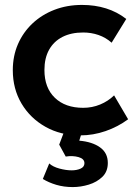

<svg xmlns="http://www.w3.org/2000/svg" viewBox="-20 -535 562 780"><path d="M306 15Q226.5 15 164.8 -19.8Q103 -54.5 67.5 -114.2Q32 -174 32 -250Q32 -307.5 53 -355.8Q74 -404 112 -439.8Q150 -475.5 201.2 -495.2Q252.5 -515 313 -515Q365.5 -515 410.5 -501Q455.5 -487 493 -458L433.5 -361.5Q410 -382.5 380.2 -392.8Q350.5 -403 318 -403Q269 -403 233.8 -385Q198.5 -367 179.5 -333Q160.5 -299 160.5 -250.5Q160.5 -178.5 202.8 -137.8Q245 -97 318 -97Q354.5 -97 387 -110.5Q419.5 -124 443.5 -147.5L500.5 -50.5Q459.5 -20 409 -2.5Q358.5 15 306 15ZM275.5 225Q239.5 225 208.5 215.8Q177.5 206.5 154 192L180 129Q194.5 142.5 221.5 149.8Q248.5 157 271 157Q292 157 307.5 150Q323 143 323 128Q323 110 299 103.2Q275 96.5 247 101L220.5 52.5L248 -20H319.5L302 36.5Q354.5 41 386.2 63.5Q418 86 418 127Q418 162 395.8 183.5Q373.5 205 340.8 215Q308 225 275.5 225Z"/></svg>

Font: Geologica Medium
Style: Regular
Weight: 500
Designer: Sindre Bremnes, Frode Helland
Foundry: Monokrom Skriftforlag AS
Version: Version 1.010;gftools[0.9.28]